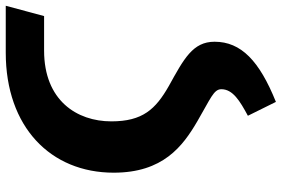

<svg xmlns="http://www.w3.org/2000/svg" viewBox="-172 -560 956 651"><g transform="rotate(-90 305.5 -235.0)"><path d="M285 223C424 167 489 105 489 15C489 -59 431 -89 339 -140C260 -185 219 -229 219 -335C219 -452 290 -563 459 -563H576L611 -693H452C200 -693 45 -541 45 -327C45 -160 134 -93 220 -43C297 2 328 12 328 38C328 77 288 101 238 128Z"/></g></svg>

Font: Fira Sans
Style: Bold Italic
Weight: 700
Italic angle: -8°
Designer: bBox Type GmbH & Carrois Corporate GbR & Edenspiekermann AG
Foundry: bBox Type GmbH & Carrois Corporate GbR & Edenspiekermann AG
Version: Version 4.301;PS 004.301;hotconv 1.0.88;makeotf.lib2.5.64775